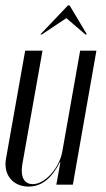

<svg xmlns="http://www.w3.org/2000/svg" viewBox="-31 -682 391 709"><path d="M118 -555H124L214 -615L284 -555H290L226 -662H220ZM190 -83H192L177 0H238L325 -495H265L199 -122C188 -61 135 -2 90 -2C59 -2 44 -28 51 -73L126 -495H62L-9 -95C-19 -36 17 7 75 7C122 7 160 -23 190 -83Z"/></svg>

Font: Moniqa Ita Display
Style: Italic
Weight: 400
Italic angle: -10°
Designer: Rajesh Rajput
Foundry: Rajesh Rajput
Version: Version 1.000